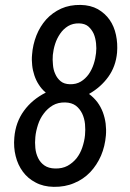

<svg xmlns="http://www.w3.org/2000/svg" viewBox="-20 -741 524 772"><path d="M450.7 -529.8C452.6 -554.2 451.2 -577.6 446.3 -600.6C441.4 -623.5 433.1 -643.6 420.9 -661.1C408.7 -678.7 392.6 -692.9 373.5 -704.1C354 -714.8 331.1 -720.7 304.2 -721.2C275.4 -721.7 249 -716.8 226.1 -706.5C202.6 -695.8 182.6 -681.2 166 -663.1C149.4 -644.5 136.2 -623 126.5 -598.6C116.7 -573.7 110.8 -547.9 108.9 -521C107.4 -506.8 107.9 -492.7 109.4 -478.5C110.8 -464.4 113.8 -451.2 118.2 -438C122.6 -424.8 128.4 -412.1 136.2 -400.4C143.6 -388.7 152.8 -377.9 164.1 -368.7C127.4 -350.1 98.1 -325.7 76.2 -295.4C54.2 -265.1 41 -229.5 37.6 -188C35.2 -161.6 37.1 -136.7 43 -113.3C48.8 -89.4 58.6 -68.8 71.8 -50.8C85 -32.7 102.1 -18.1 123 -7.3C143.6 3.9 168 9.8 195.8 10.3C226.1 10.7 253.4 5.9 278.3 -4.9C303.2 -15.1 324.7 -29.8 342.8 -48.8C360.8 -67.9 375 -89.8 386.2 -115.2C397 -140.6 403.3 -167.5 405.8 -196.3C407.2 -212.4 406.7 -228 404.8 -244.1C402.8 -259.8 398.9 -274.9 393.6 -289.6C388.2 -303.7 380.9 -317.4 371.6 -330.1C362.3 -342.3 351.1 -353.5 337.9 -363.3C369.6 -381.3 395.5 -404.3 415.5 -432.1C435.5 -460 447.3 -492.2 450.7 -529.8ZM366.2 -527.8C364.7 -513.7 361.8 -499 356.9 -483.9C352.1 -468.8 345.2 -455.1 336.9 -442.9C328.1 -430.7 317.4 -420.4 305.2 -413.1C292.5 -405.3 277.8 -401.9 260.7 -402.3C245.6 -402.8 232.9 -406.7 223.6 -414.6C214.4 -422.4 207 -432.1 202.1 -443.8C196.8 -455.1 193.8 -467.8 192.9 -481.4C191.4 -494.6 191.4 -507.8 192.4 -520C193.8 -534.2 196.8 -549.3 201.7 -564.5C206.5 -579.6 213.4 -593.3 222.2 -606C230.5 -618.2 241.2 -628.4 253.9 -636.2C266.6 -643.6 281.2 -647.5 298.3 -647C313.5 -646.5 325.7 -642.6 335 -634.8C344.2 -626.5 351.6 -616.7 356.9 -605C361.8 -593.3 364.7 -580.6 366.2 -566.9C367.7 -552.7 367.7 -540 366.2 -527.8ZM321.8 -197.8C320.3 -181.2 316.4 -164.6 311 -148.4C305.7 -132.3 297.9 -117.7 288.1 -105C277.8 -92.3 265.6 -82 251.5 -74.2C236.8 -66.4 220.2 -63 201.2 -63.5C184.1 -64 169.9 -67.9 158.7 -75.7C147.5 -83.5 139.2 -93.3 133.3 -105.5C127.4 -117.7 123.5 -130.9 122.1 -146C120.6 -160.6 120.6 -175.3 122.1 -189.9C123.5 -206.1 127.4 -222.7 132.8 -239.7C138.2 -256.3 146 -271.5 156.2 -284.7C166 -297.9 178.2 -309.1 192.4 -317.4C206.5 -325.7 223.6 -329.6 242.7 -329.1C259.8 -328.6 273.9 -324.2 285.2 -315.9C295.9 -307.6 304.2 -296.9 310.5 -284.2C316.4 -271.5 320.3 -257.3 321.8 -242.2C323.2 -226.6 323.2 -211.9 321.8 -197.8Z"/></svg>

Font: Roboto Condensed
Style: Italic
Weight: 400
Designer: Google
Version: Version 1.000;PS 001.000;hotconv 1.0.88;makeotf.lib2.5.64775